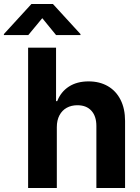

<svg xmlns="http://www.w3.org/2000/svg" viewBox="-85 -947 705 967"><path d="M201.2 0H56.6V-707H197.3V-437.5H203.1Q221.7 -484.9 262.2 -511Q302.7 -537.1 361.3 -537.1Q416.5 -537.1 458 -513.2Q499.5 -489.3 522.2 -444.3Q544.9 -399.4 544.9 -337.9V0H400.4V-312.5Q400.4 -361.8 375.2 -389.4Q350.1 -417 304.7 -417Q274.4 -417 251 -404.1Q227.5 -391.1 214.4 -366.2Q201.2 -341.3 201.2 -306.6ZM127.9 -855.5 57.6 -770.5H-65.4V-775.4L73.2 -926.8H181.6L320.3 -775.4V-770.5H197.3Z"/></svg>

Font: WEMIX Pretendard
Style: Bold
Weight: 700
Designer: Base glyphs from Inter by Rasmus Andersson; Hangeul glyphs from Noto Sans CJK(Source Han Sans) by Jang Soo-young and Kan
Foundry: Kil Hyung-jin
Version: Version 1.000